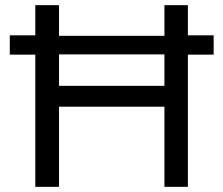

<svg xmlns="http://www.w3.org/2000/svg" viewBox="-20 -725 867 745"><path d="M117 0V-513H18V-588H117V-705H209V-586H618V-705H709V-588H809V-513H709V0H618V-311H209V0ZM209 -392H618V-514H209Z"/></svg>

Font: Nunito Sans 7pt
Style: Regular
Weight: 400
Designer: Vernon Adams
Foundry: Vernon Adams
Version: Version 3.101;gftools[0.9.27]